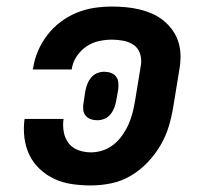

<svg xmlns="http://www.w3.org/2000/svg" viewBox="-20 -558 640 586"><path d="M258 8Q229 8 200.5 4Q172 0 147 -11.5Q122 -23 102 -41.5Q82 -60 70 -84.5Q58 -109 54.5 -138Q51 -167 55 -195H174Q171 -176 174.5 -156Q178 -136 189.5 -121Q201 -106 219.5 -99.5Q238 -93 258 -93Q276 -93 294 -99Q312 -105 327 -117Q342 -129 353.5 -145.5Q365 -162 372.5 -179Q380 -196 384.5 -213.5Q389 -231 392 -249L410 -359Q413 -377 407.5 -394Q402 -411 388.5 -420.5Q375 -430 357.5 -433.5Q340 -437 322 -437Q302 -437 281.5 -432.5Q261 -428 243.5 -416Q226 -404 214 -386Q202 -368 199 -347Q199 -347 199 -346.5Q199 -346 199 -346H80Q80 -347 80 -348Q80 -349 81 -349Q85 -377 96 -402.5Q107 -428 124.5 -451Q142 -474 165.5 -491.5Q189 -509 215 -519.5Q241 -530 268 -534Q295 -538 322 -538Q343 -538 364.5 -536Q386 -534 406.5 -529Q427 -524 446 -515.5Q465 -507 480.5 -494Q496 -481 507.5 -464.5Q519 -448 525 -428Q531 -408 531 -386.5Q531 -365 527 -343L509 -233Q504 -202 495 -172Q486 -142 469.5 -114Q453 -86 430 -62Q407 -38 379 -21.5Q351 -5 319.5 1.5Q288 8 258 8ZM277 -191Q266 -191 256.5 -194.5Q247 -198 241 -205.5Q235 -213 234 -223.5Q233 -234 235 -244L240 -278Q242 -289 246 -300Q250 -311 257.5 -320.5Q265 -330 276 -334.5Q287 -339 298 -339Q309 -339 318.5 -335.5Q328 -332 334 -324.5Q340 -317 341 -306.5Q342 -296 341 -286L335 -252Q333 -241 329 -230Q325 -219 317.5 -209.5Q310 -200 299 -195.5Q288 -191 277 -191Z"/></svg>

Font: Iosevka Curly Extended
Style: Bold Italic
Weight: 700
Width: 7
Italic angle: -9°
Monospace: yes
Designer: Belleve Invis
Foundry: Belleve Invis
Version: Version 11.1.0; ttfautohint (v1.8.3)